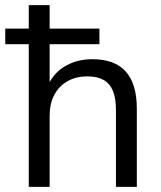

<svg xmlns="http://www.w3.org/2000/svg" viewBox="-36 -725 624 745"><path d="M75.6 0V-553.5H-15.6V-614H75.6V-705H156.6V-614H349.8V-553.5H156.6V-377.7H143.7Q164.6 -436 212.4 -465.7Q260.3 -495.3 321.9 -495.3Q409.4 -495.3 452.1 -447.3Q494.9 -399.3 494.9 -303.3V0H413.9V-298.4Q413.9 -343.3 402.3 -372Q390.7 -400.8 366.1 -414.7Q341.6 -428.6 303.1 -428.6Q259.2 -428.6 226 -409.9Q192.8 -391.2 174.7 -356.9Q156.6 -322.6 156.6 -276.6V0Z"/></svg>

Font: Nunito Sans 12pt ExtraLight
Style: Regular
Weight: 200
Version: Version 3.101;gftools[0.9.27]